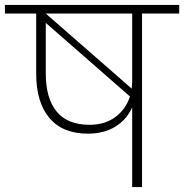

<svg xmlns="http://www.w3.org/2000/svg" viewBox="-52 -760 748 780"><path d="M676 -705H525V0H485V-324Q463 -274 416.5 -245.5Q370 -217 305 -217Q202 -217 148.5 -281Q95 -345 95 -460V-705H-32V-740H676ZM485 -705H134L483 -400Q485 -418 485 -430ZM312 -253Q374 -253 416.5 -284.5Q459 -316 476 -368L134 -667V-460Q134 -361 178 -307Q222 -253 312 -253Z"/></svg>

Font: Fz Poppins ExtLt
Style: Regular
Weight: 200
Designer: Ninad Kale (Devanagari), Jonny Pinhorn (Latin)
Foundry: Indian Type Foundry
Version: Vit hóa bi Vntype.Com & FontZin.Com